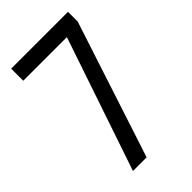

<svg xmlns="http://www.w3.org/2000/svg" viewBox="-218 -789 865 865"><g transform="rotate(-45 214.5 -357.0)"><path d="M93 0 309 -637H31V-714H393V-652L180 0Z"/></g></svg>

Font: Noto Sans Myanmar ExtraCondensed
Style: Regular
Weight: 400
Width: 2
Designer: Monotype Design Team
Foundry: Monotype Imaging Inc.
Version: Version 2.107; ttfautohint (v1.8.4.7-5d5b)